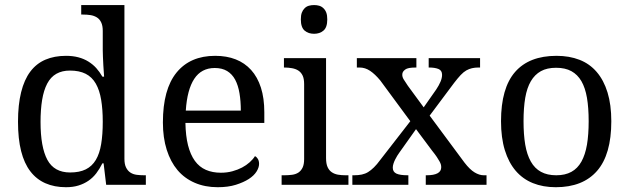

<svg xmlns="http://www.w3.org/2000/svg" viewBox="-20 -741 2524 770"><path d="M479 -104Q479 -82.5 485.4 -69.6Q491.7 -56.6 502.4 -49.3Q513.2 -42 527.6 -40Q542 -38.1 558.1 -38.1H564.9V0H405.8L395.5 -85.9H390.6Q379.4 -63.5 366 -45.9Q352.5 -28.3 334.7 -16.1Q316.9 -3.9 294.9 2.9Q272.9 9.8 244.6 9.8Q198.2 9.8 162.1 -6.1Q126 -22 101.6 -54Q77.1 -85.9 64.7 -135Q52.2 -184.1 52.2 -252.9Q52.2 -320.8 64.7 -371.1Q77.1 -421.4 101.6 -453.9Q126 -486.3 162.1 -501.7Q198.2 -517.1 244.6 -517.1Q272 -517.1 294.2 -511.2Q316.4 -505.4 334.5 -494.1Q352.5 -482.9 366 -468Q379.4 -453.1 390.6 -433.6H397.5Q395.5 -457 394.5 -478Q393.6 -495.6 392.8 -513.2Q392.1 -530.8 392.1 -539.1V-617.2Q392.1 -638.2 385.7 -651.4Q379.4 -664.6 368.2 -671.4Q356.9 -678.2 343 -680.4Q329.1 -682.6 313 -682.6H305.7V-720.7H479ZM261.2 -49.3Q298.8 -49.3 324 -61.8Q349.1 -74.2 364.3 -99.6Q379.4 -125 385.7 -163.1Q392.1 -201.2 392.1 -252.9Q392.1 -302.2 385.7 -340.6Q379.4 -378.9 364.3 -405.5Q349.1 -432.1 323.5 -445.1Q297.9 -458 260.3 -458Q229 -458 206.1 -445.1Q183.1 -432.1 169.2 -405.5Q155.3 -378.9 148.9 -340.1Q142.6 -301.3 142.6 -252Q142.6 -150.9 169.9 -100.1Q197.3 -49.3 261.2 -49.3Z M841.3 -468.3Q787.6 -468.3 759 -424.8Q730.5 -381.3 725.1 -297.4H945.8Q945.8 -335.4 940.4 -367.2Q935.1 -398.9 923.1 -421.4Q911.1 -443.8 890.9 -456.1Q870.6 -468.3 841.3 -468.3ZM853 9.8Q801.8 9.8 760.7 -8.1Q719.7 -25.9 691.9 -58.8Q664.1 -91.8 648.7 -140.1Q633.3 -188.5 633.3 -250Q633.3 -382.8 688 -450Q742.7 -517.1 842.8 -517.1Q889.2 -517.1 925.3 -502.9Q961.4 -488.8 987.1 -460.4Q1012.7 -432.1 1026.4 -389.6Q1040 -347.2 1040 -291V-248H723.6Q724.6 -195.8 734.1 -158.2Q743.7 -120.6 761.5 -95.9Q779.3 -71.3 805.7 -59.8Q832 -48.3 865.7 -48.3Q890.6 -48.3 912.1 -54.2Q933.6 -60.1 950.7 -69.1Q967.8 -78.1 981.2 -90.1Q994.6 -102.1 1002.4 -114.7Q1008.8 -112.3 1013.9 -104Q1019 -95.7 1019 -84Q1019 -69.3 1008.8 -53Q998.5 -36.6 977.8 -23.2Q957 -9.8 926 0Q895 9.8 853 9.8Z M1120.6 -38.1Q1136.2 -38.1 1151.1 -40Q1166 -42 1176.5 -48.8Q1187 -55.7 1193.4 -68.6Q1199.7 -81.5 1199.7 -103V-403.8Q1199.7 -425.8 1193.4 -438.5Q1187 -451.2 1176.5 -458Q1166 -464.8 1151.1 -467.5Q1136.2 -470.2 1120.6 -470.2H1118.7V-507.8H1287.6V-106.9Q1287.6 -84.5 1293.7 -71Q1299.8 -57.6 1310.5 -50.3Q1321.3 -43 1335.4 -40.5Q1349.6 -38.1 1365.7 -38.1H1377.4V0H1109.4V-38.1ZM1186.5 -663.1Q1186.5 -679.7 1190.4 -690.2Q1194.3 -700.7 1201.7 -708Q1209 -715.3 1218.8 -718Q1228.5 -720.7 1239.7 -720.7Q1250.5 -720.7 1260 -718Q1269.5 -715.3 1277.1 -708Q1284.7 -700.7 1288.6 -690.2Q1292.5 -679.7 1292.5 -663.1Q1292.5 -647 1288.6 -635.7Q1284.7 -624.5 1277.1 -618.2Q1269.5 -611.8 1260 -608.6Q1250.5 -605.5 1239.7 -605.5Q1228.5 -605.5 1218.8 -608.6Q1209 -611.8 1201.7 -618.2Q1194.3 -624.5 1190.4 -635.7Q1186.5 -647 1186.5 -663.1Z M1752.9 -440.9Q1752.9 -458.5 1738.3 -464.4Q1723.6 -470.2 1701.2 -470.2H1699.2V-507.8H1905.3V-470.2H1897.9Q1884.8 -470.2 1873 -467.5Q1861.3 -464.8 1850.3 -458.7Q1839.4 -452.6 1827.6 -440.2Q1815.9 -427.7 1801.3 -408.7L1703.1 -277.3L1842.8 -88.9Q1864.3 -61 1883.3 -49.6Q1902.3 -38.1 1919.9 -38.1H1931.2V0H1687.5V-38.1H1690.9Q1749.5 -38.1 1749.5 -70.3Q1749.5 -76.2 1748 -81.5Q1746.6 -86.9 1742.4 -94.2Q1738.3 -101.6 1731.7 -111.6Q1725.1 -121.6 1712.9 -136.7L1648.4 -223.1L1581.5 -128.9Q1577.6 -123.5 1573 -116.2Q1568.4 -108.9 1564.5 -100.8Q1560.5 -92.8 1557.9 -84.5Q1555.2 -76.2 1555.2 -68.4Q1555.2 -51.8 1569.6 -44.9Q1584 -38.1 1615.2 -38.1H1617.7V0H1393.1V-38.1H1400.4Q1417 -38.1 1430.9 -41Q1444.8 -43.9 1456.3 -51Q1467.8 -58.1 1479.7 -69.8Q1491.7 -81.5 1504.9 -99.6L1625.5 -254.9L1504.9 -418.5Q1483.9 -443.8 1464.1 -457Q1444.3 -470.2 1422.4 -470.2H1411.1V-507.8H1649.9V-470.2H1648.4Q1631.8 -470.2 1621.1 -468.3Q1610.4 -466.3 1604.5 -461.7Q1598.6 -457 1595.9 -452.4Q1593.3 -447.8 1593.3 -440.9Q1593.3 -431.6 1599.4 -421.9Q1605.5 -412.1 1615.7 -397L1679.2 -310.5L1729.5 -382.3Q1740.2 -398.4 1746.6 -413.3Q1752.9 -428.2 1752.9 -440.9Z M2431.6 -254.9Q2431.6 -121.1 2374.5 -55.7Q2317.4 9.8 2209 9.8Q2157.7 9.8 2117.2 -6.6Q2076.7 -22.9 2048.3 -55.9Q2020 -88.9 2004.6 -138.7Q1989.3 -188.5 1989.3 -254.9Q1989.3 -387.7 2045.7 -452.4Q2102.1 -517.1 2211.9 -517.1Q2263.2 -517.1 2304 -501.2Q2344.7 -485.4 2373 -452.4Q2401.4 -419.4 2416.5 -370.1Q2431.6 -320.8 2431.6 -254.9ZM2079.6 -254.9Q2079.6 -201.2 2086.4 -160.9Q2093.3 -120.6 2108.9 -93Q2124.5 -65.4 2149.7 -51.8Q2174.8 -38.1 2210.9 -38.1Q2246.6 -38.1 2271.5 -51.8Q2296.4 -65.4 2311.8 -93Q2327.1 -120.6 2334 -160.9Q2340.8 -201.2 2340.8 -254.9Q2340.8 -308.6 2334 -348.6Q2327.1 -388.7 2311.8 -415.3Q2296.4 -441.9 2271.5 -455.6Q2246.6 -469.2 2210 -469.2Q2173.8 -469.2 2149.2 -455.6Q2124.5 -441.9 2108.9 -415.3Q2093.3 -388.7 2086.4 -348.6Q2079.6 -308.6 2079.6 -254.9Z"/></svg>

Font: MUA Office
Style: Regular
Weight: 400
Designer: Khon Soe Zaw Thu
Foundry: Myanmar Unicode
Version: Version 2.10 June 24, 2017